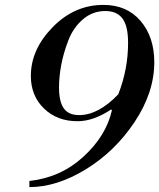

<svg xmlns="http://www.w3.org/2000/svg" viewBox="-20 -751 650 784"><path d="M410 -706Q358 -706 318.5 -672Q279 -638 259 -586Q239 -534 230 -485.5Q221 -437 221 -394Q221 -336 240.5 -308.5Q260 -281 303 -281Q382 -281 463 -366Q503 -468 503 -576Q503 -645 480 -675.5Q457 -706 410 -706ZM297 -256Q213 -256 159.5 -308Q106 -360 106 -441Q106 -549 195 -640Q284 -731 402 -731Q498 -731 554 -665.5Q610 -600 610 -497Q610 -374 530 -253.5Q450 -133 331 -60Q212 13 100 13V-12Q228 -26 321 -111.5Q414 -197 437 -301L434 -304Q361 -256 297 -256Z"/></svg>

Font: Libre Bodoni
Style: Italic
Weight: 400
Italic angle: -13°
Designer: Pablo Impallari, Rodrigo Fuenzalida
Foundry: Pablo Impallari, Rodrigo Fuenzalida
Version: Version 1.001